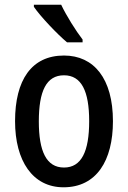

<svg xmlns="http://www.w3.org/2000/svg" viewBox="-20 -786 543 816"><path d="M240 -766H124V-757C151 -717 224 -640 265 -606H331V-618C303 -654 261 -721 240 -766ZM460 -271C460 -452 379 -550 252 -550C114 -550 44 -446 44 -271C44 -102 119 10 250 10C390 10 460 -103 460 -271ZM145 -270C145 -399 177 -466 252 -466C326 -466 359 -399 359 -271C359 -142 326 -74 252 -74C177 -74 145 -143 145 -270Z"/></svg>

Font: Noto Sans Arabic Cond Med
Style: Regular
Weight: 500
Width: 3
Designer: Monotype Design Team, Nadine Chahine, Nizar Qandah and Khaled Hosny
Foundry: Monotype Imaging Inc.
Version: Version 2.012